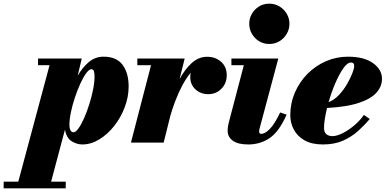

<svg xmlns="http://www.w3.org/2000/svg" viewBox="-160 -780 2119 1050"><path d="M-140 213.5H-60L111 -423.5H48V-460H287L265 -366Q290 -410 325 -440Q360 -470 406.5 -470Q477.5 -470 510.5 -425.2Q543.5 -380.5 543.5 -307.5Q543.5 -250 522.2 -193.8Q501 -137.5 464.8 -91.5Q428.5 -45.5 383.2 -17.8Q338 10 290 10Q261 10 232.8 -7Q204.5 -24 195 -70L119.5 213.5H199.5V250H-140ZM219.5 -96Q219.5 -79.5 225.2 -68Q231 -56.5 242 -56.5Q254 -56.5 269.2 -77.8Q284.5 -99 299.8 -133.5Q315 -168 328 -209Q341 -250 349 -290Q357 -330 357 -361.5Q357 -378.5 353.8 -390Q350.5 -401.5 339.5 -401.5Q327.5 -401.5 311.8 -380.2Q296 -359 280 -324.2Q264 -289.5 250.2 -248.5Q236.5 -207.5 228 -167.2Q219.5 -127 219.5 -96Z M666 -423.5H591V-460H850L822 -347.5Q850.5 -400.5 888.2 -435Q926 -469.5 972.5 -469.5Q1018 -469.5 1049 -442.2Q1080 -415 1080 -368.5Q1080 -324.5 1051 -294.8Q1022 -265 978.5 -265Q937.5 -265 909 -291.2Q880.5 -317.5 880.5 -358.5Q880.5 -371 883 -382.5Q858.5 -353 837.2 -313Q816 -273 799.5 -230Q783 -187 772 -148.5L735 0H556Z M1203 -650Q1203 -679 1217.2 -704Q1231.5 -729 1256.2 -744.5Q1281 -760 1312.5 -760Q1344 -760 1369 -744.5Q1394 -729 1408.5 -704Q1423 -679 1423 -650Q1423 -621 1408.5 -595.8Q1394 -570.5 1369 -555Q1344 -539.5 1312.5 -539.5Q1281 -539.5 1256.2 -555Q1231.5 -570.5 1217.2 -595.8Q1203 -621 1203 -650ZM1407.5 -153Q1366 -59.5 1314.5 -24.8Q1263 10 1198 10Q1140.5 10 1112.8 -10.8Q1085 -31.5 1085 -63.5Q1085 -82.5 1087.8 -94.5Q1090.5 -106.5 1092.5 -115L1173.5 -423.5H1105.5V-460H1362L1261 -82.5Q1260 -78.5 1258.5 -72.8Q1257 -67 1257 -61.5Q1257 -48 1269.5 -48Q1288.5 -48 1315 -74.2Q1341.5 -100.5 1372 -165Z M1612 -81.5Q1612 -56 1625 -45.8Q1638 -35.5 1658 -35.5Q1682 -35.5 1714.2 -51.8Q1746.5 -68 1777.8 -94.5Q1809 -121 1830 -151.5L1862 -129.5Q1835 -97 1799.5 -64.8Q1764 -32.5 1716.8 -11.2Q1669.5 10 1606 10Q1545.5 10 1506 -12.2Q1466.5 -34.5 1447 -71Q1427.5 -107.5 1427.5 -150Q1427.5 -215.5 1452.5 -273.5Q1477.5 -331.5 1521.2 -375.8Q1565 -420 1622 -445Q1679 -470 1743 -470Q1831 -470 1880 -434.8Q1929 -399.5 1929 -349Q1929 -307.5 1899.2 -273.8Q1869.5 -240 1803.5 -217.8Q1737.5 -195.5 1628.5 -189.5Q1621 -158.5 1616.5 -130.5Q1612 -102.5 1612 -81.5ZM1759 -438Q1739.5 -438 1717 -405.8Q1694.5 -373.5 1673.2 -323.8Q1652 -274 1637 -221.5Q1667 -232.5 1692.8 -259.8Q1718.5 -287 1737.2 -319.2Q1756 -351.5 1766.5 -378.8Q1777 -406 1777 -417.5Q1777 -426.5 1773.8 -432.2Q1770.5 -438 1759 -438Z"/></svg>

Font: Bodoni* 06pt Fatface
Style: Italic
Weight: 900
Italic angle: -13°
Version: Version 2.3